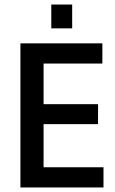

<svg xmlns="http://www.w3.org/2000/svg" viewBox="-20 -826 508 846"><path d="M298 -701H206V-806H298ZM436 0H70V-635H431V-546H172V-367H412V-279H172V-89H436Z"/></svg>

Font: Gemunu Libre SemiBold
Style: Regular
Weight: 600
Designer: Puspanada Ekanayake, Sola Matas, Pathum Egodawatta, Kosala Senevirathne
Foundry: mooniak
Version: Version 1.100